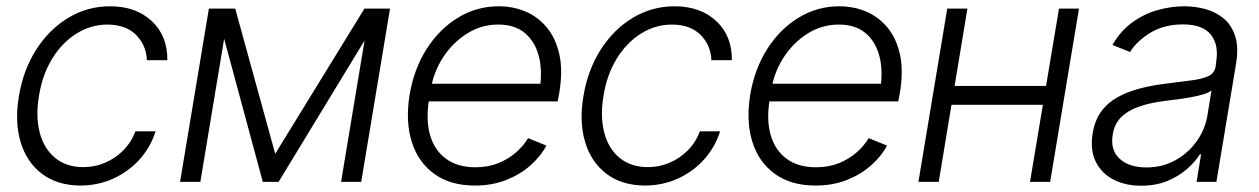

<svg xmlns="http://www.w3.org/2000/svg" viewBox="-20 -573 3966 605"><path d="M233.9 11.7Q160.2 11.2 112.1 -25.4Q64 -62 44.9 -125.5Q25.9 -189 39.6 -270Q53.2 -352.5 94 -416.5Q134.8 -480.5 195.1 -516.8Q255.4 -553.2 326.7 -553.2Q408.7 -553.2 458.5 -506.3Q508.3 -459.5 507.3 -383.3H442.9Q440.9 -430.7 408.9 -462.9Q377 -495.1 318.8 -495.6Q266.6 -495.6 221.2 -467.3Q175.8 -439 144.8 -388.7Q113.8 -338.4 103 -272Q91.8 -206.1 105.2 -155Q118.7 -104 154.1 -75.2Q189.5 -46.4 242.7 -46.4Q278.8 -46.4 311.3 -60.3Q343.8 -74.2 368.7 -99.4Q393.6 -124.5 406.7 -159.2H470.2Q454.6 -109.4 420.2 -71Q385.7 -32.7 338.1 -10.7Q290.5 11.2 233.9 11.7Z M847.2 -88.4 1128.4 -545.9H1189.9L857.9 0H808.1L660.6 -545.9H721.2ZM702.1 -545.9 611.3 0H547.4L638.2 -545.9ZM1054.7 0 1145.5 -545.9H1209L1118.2 0Z M1476.6 11.7Q1399.4 11.7 1348.6 -24.9Q1297.9 -61.5 1277.6 -125.7Q1257.3 -189.9 1270.5 -273.4Q1284.2 -355.5 1324.2 -418.5Q1364.3 -481.4 1423.1 -517.3Q1481.9 -553.2 1551.3 -553.2Q1596.7 -553.2 1636 -536.6Q1675.3 -520 1703.4 -486.1Q1731.4 -452.1 1742.7 -400.9Q1753.9 -349.6 1742.2 -279.8L1737.3 -253.4H1311L1320.3 -309.1H1712.9L1680.2 -290Q1689.9 -349.1 1678 -395.5Q1666 -441.9 1634 -468.8Q1602.1 -495.6 1549.8 -495.6Q1496.6 -495.6 1451.7 -467.3Q1406.7 -439 1376.7 -393.1Q1346.7 -347.2 1337.4 -292.5L1332 -259.8Q1321.3 -194.3 1335.4 -146.5Q1349.6 -98.6 1386 -72.3Q1422.4 -45.9 1478 -45.9Q1518.1 -45.9 1550 -58.8Q1582 -71.8 1606 -92.8Q1629.9 -113.8 1644 -137.7L1701.7 -114.3Q1683.6 -80.1 1651.1 -51.5Q1618.7 -22.9 1574.5 -5.6Q1530.3 11.7 1476.6 11.7Z M2012.7 11.7Q1939 11.2 1890.9 -25.4Q1842.8 -62 1823.7 -125.5Q1804.7 -189 1818.4 -270Q1832 -352.5 1872.8 -416.5Q1913.6 -480.5 1973.9 -516.8Q2034.2 -553.2 2105.5 -553.2Q2187.5 -553.2 2237.3 -506.3Q2287.1 -459.5 2286.1 -383.3H2221.7Q2219.7 -430.7 2187.7 -462.9Q2155.8 -495.1 2097.7 -495.6Q2045.4 -495.6 2000 -467.3Q1954.6 -439 1923.6 -388.7Q1892.6 -338.4 1881.8 -272Q1870.6 -206.1 1884 -155Q1897.5 -104 1932.9 -75.2Q1968.3 -46.4 2021.5 -46.4Q2057.6 -46.4 2090.1 -60.3Q2122.6 -74.2 2147.5 -99.4Q2172.4 -124.5 2185.5 -159.2H2249Q2233.4 -109.4 2199 -71Q2164.6 -32.7 2116.9 -10.7Q2069.3 11.2 2012.7 11.7Z M2549.8 11.7Q2472.7 11.7 2421.9 -24.9Q2371.1 -61.5 2350.8 -125.7Q2330.6 -189.9 2343.8 -273.4Q2357.4 -355.5 2397.5 -418.5Q2437.5 -481.4 2496.3 -517.3Q2555.2 -553.2 2624.5 -553.2Q2669.9 -553.2 2709.2 -536.6Q2748.5 -520 2776.6 -486.1Q2804.7 -452.1 2815.9 -400.9Q2827.1 -349.6 2815.4 -279.8L2810.5 -253.4H2384.3L2393.6 -309.1H2786.1L2753.4 -290Q2763.2 -349.1 2751.2 -395.5Q2739.3 -441.9 2707.3 -468.8Q2675.3 -495.6 2623 -495.6Q2569.8 -495.6 2524.9 -467.3Q2480 -439 2450 -393.1Q2419.9 -347.2 2410.6 -292.5L2405.3 -259.8Q2394.5 -194.3 2408.7 -146.5Q2422.9 -98.6 2459.2 -72.3Q2495.6 -45.9 2551.3 -45.9Q2591.3 -45.9 2623.3 -58.8Q2655.3 -71.8 2679.2 -92.8Q2703.1 -113.8 2717.3 -137.7L2774.9 -114.3Q2756.8 -80.1 2724.4 -51.5Q2691.9 -22.9 2647.7 -5.6Q2603.5 11.7 2549.8 11.7Z M3292 -302.2 3282.7 -242.7H2961.9L2971.7 -302.2ZM3028.3 -545.9 2938 0H2874L2964.8 -545.9ZM3379.9 -545.9 3289.1 0H3225.6L3316.9 -545.9Z M3575.7 12.2Q3526.4 12.2 3488.8 -7.1Q3451.2 -26.4 3432.9 -63.2Q3414.6 -100.1 3422.9 -152.8Q3429.7 -193.4 3449.5 -220.9Q3469.2 -248.5 3500.5 -266.1Q3531.7 -283.7 3571.8 -294.2Q3611.8 -304.7 3658.7 -310.1Q3705.6 -315.9 3738 -320.3Q3770.5 -324.7 3788.8 -333.7Q3807.1 -342.8 3810.5 -363.3L3812 -376Q3821.3 -432.1 3795.2 -464.1Q3769 -496.1 3707.5 -496.1Q3648.4 -496.1 3605.2 -470Q3562 -443.8 3541 -409.2L3485.4 -431.2Q3510.7 -475.6 3547.9 -502.4Q3585 -529.3 3627.7 -541.3Q3670.4 -553.2 3711.9 -553.2Q3743.2 -553.2 3775.4 -545.2Q3807.6 -537.1 3833.5 -516.8Q3859.4 -496.6 3871.6 -460.7Q3883.8 -424.8 3874.5 -370.1L3813 0H3750.5L3764.6 -86.4H3760.7Q3745.6 -62.5 3719.5 -39.8Q3693.4 -17.1 3657.5 -2.4Q3621.6 12.2 3575.7 12.2ZM3592.3 -45.4Q3642.6 -45.4 3683.3 -67.9Q3724.1 -90.3 3750.7 -127.7Q3777.3 -165 3784.7 -209.5L3797.4 -288.1Q3789.6 -281.2 3772 -275.9Q3754.4 -270.5 3732.7 -266.6Q3710.9 -262.7 3688.7 -259.8Q3666.5 -256.8 3649.9 -254.9Q3603 -249 3568.4 -236.8Q3533.7 -224.6 3512.7 -203.6Q3491.7 -182.6 3486.3 -149.4Q3478 -100.1 3508.1 -72.8Q3538.1 -45.4 3592.3 -45.4Z"/></svg>

Font: Inter Tight Light
Style: Italic
Weight: 300
Italic angle: -9.39999°
Designer: Rasmus Andersson
Foundry: rsms
Version: Version 3.004